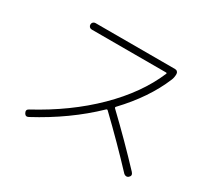

<svg xmlns="http://www.w3.org/2000/svg" viewBox="-141 -937 1281 1179"><g transform="rotate(30 500.0 -347.5)"><path d="M163 -4Q143 7 132 -13Q121 -34 140 -44Q366 -166 526.5 -324Q687 -482 760 -654Q764 -662 755 -662H229Q219 -662 212.5 -668.5Q206 -675 206 -685Q206 -695 212.5 -701.5Q219 -708 229 -708H793Q803 -708 809.5 -701.5Q816 -695 816 -685Q816 -661 808 -642Q741 -480 595 -326Q589 -320 595 -314Q744 -172 879 -28Q896 -9 879 6Q872 13 862 12.5Q852 12 845 5Q714 -135 562 -281Q556 -287 550 -281Q386 -123 163 -4Z"/></g></svg>

Font: Rounded Mplus 1c Light
Style: Regular
Weight: 300
Version: Version 1.059.20150529